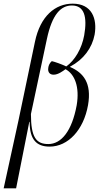

<svg xmlns="http://www.w3.org/2000/svg" viewBox="-54 -791 553 1049"><path d="M-34 238H34L106 -125H108C108 -29 145 10 217 10C318 10 403 -81 427 -217C448 -338 401 -394 329 -425V-427C403 -466 449 -529 463 -602C478 -689 448 -771 343 -771C248 -771 166 -703 137 -563L47 -133ZM210 -4C144 -4 115 -40 115 -168L202 -577C231 -714 279 -761 339 -761C406 -761 424 -700 406 -598C393 -526 355 -461 308 -428C281 -441 246 -453 229 -457C217 -447 211 -432 210 -422C205 -395 220 -382 240 -383C263 -383 289 -402 304 -413C354 -386 382 -317 365 -216C339 -75 281 -4 210 -4Z"/></svg>

Font: Noto Serif Display Condensed Light
Style: Italic
Weight: 300
Width: 3
Italic angle: -12°
Designer: Monotype Design Team
Foundry: Monotype Imaging Inc.
Version: Version 2.009